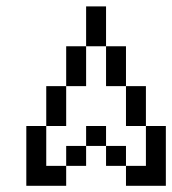

<svg xmlns="http://www.w3.org/2000/svg" viewBox="-20 -645 540 602"><path d="M62.5 -250V-62.5H187.5V-125H125Q125 -125 125 -250ZM187.5 -125H250V-187.5H187.5ZM375 -125V-62.5H500V-250H437.5Q437.5 -250 437.5 -125ZM375 -125V-187.5H312.5V-125ZM250 -187.5H312.5V-250H250ZM125 -250H187.5Q187.5 -250 187.5 -375H125Q125 -375 125 -250ZM437.5 -250Q437.5 -250 437.5 -375H375Q375 -375 375 -250ZM187.5 -375H250Q250 -375 250 -500H187.5Q187.5 -500 187.5 -375ZM375 -375Q375 -375 375 -500H312.5Q312.5 -500 312.5 -375ZM250 -500H312.5Q312.5 -500 312.5 -625H250Q250 -625 250 -500Z"/></svg>

Font: CalcUnifontExMono
Style: Regular
Weight: 500
Version: Version 15.0.06